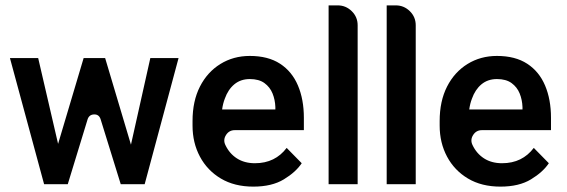

<svg xmlns="http://www.w3.org/2000/svg" viewBox="-20 -691 2107 714"><path d="M539 -475H644L518 -6H429L354 -248Q348 -266 330 -265.5Q312 -265 306 -248L232 -6H144L17 -475H122L196 -156L291 -475H371L467 -153Z M853 -207Q832 -207 820.5 -189Q809 -171 818 -152Q833 -120 861 -102Q889 -84 928 -84Q966 -84 995.5 -98.5Q1025 -113 1046 -141L1102 -84Q1080 -51 1035.5 -24Q991 3 922 3Q852 3 801.5 -27Q751 -57 723.5 -108.5Q696 -160 696 -224V-241Q696 -315 723.5 -369Q751 -423 799.5 -453Q848 -483 909 -483Q977 -483 1021.5 -454Q1066 -425 1088 -373Q1110 -321 1110 -253V-207ZM806 -284H1004V-293Q1003 -320 993.5 -343.5Q984 -367 963.5 -382Q943 -397 909 -397Q875 -397 851.5 -377.5Q828 -358 816 -324Q809 -306 806 -284Z M1236 -671Q1266 -671 1288 -649.5Q1310 -628 1310 -597V-6H1202V-671Z M1452 -671Q1482 -671 1504 -649.5Q1526 -628 1526 -597V-6H1418V-671Z M1772 -207Q1751 -207 1739.5 -189Q1728 -171 1737 -152Q1752 -120 1780 -102Q1808 -84 1847 -84Q1885 -84 1914.5 -98.5Q1944 -113 1965 -141L2021 -84Q1999 -51 1954.5 -24Q1910 3 1841 3Q1771 3 1720.5 -27Q1670 -57 1642.5 -108.5Q1615 -160 1615 -224V-241Q1615 -315 1642.5 -369Q1670 -423 1718.5 -453Q1767 -483 1828 -483Q1896 -483 1940.5 -454Q1985 -425 2007 -373Q2029 -321 2029 -253V-207ZM1725 -284H1923V-293Q1922 -320 1912.5 -343.5Q1903 -367 1882.5 -382Q1862 -397 1828 -397Q1794 -397 1770.5 -377.5Q1747 -358 1735 -324Q1728 -306 1725 -284Z"/></svg>

Font: Placeholder Sans Medium
Style: Regular
Weight: 500
Designer: The Branx Europe S.L
Version: Version 1.006;Fontself Maker 3.5.7